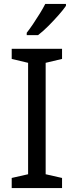

<svg xmlns="http://www.w3.org/2000/svg" viewBox="-20 -964 379 984"><path d="M298 0H40V-52L124 -71V-642L40 -662V-714H298V-662L214 -642V-71L298 -52ZM318 -934Q306 -916 281 -887.5Q256 -859 227.5 -830.5Q199 -802 175 -784H117V-796Q132 -815 149.5 -841Q167 -867 184 -894.5Q201 -922 212 -944H318Z"/></svg>

Font: Noto Sans Nag Mundari
Style: Regular
Weight: 400
Designer: Muthu Nedumaran
Version: Version 1.000; ttfautohint (v1.8.4.7-5d5b)